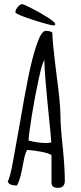

<svg xmlns="http://www.w3.org/2000/svg" viewBox="-20 -901 390 921"><path d="M227 -26V-157Q214 -166 178 -173Q142 -180 110 -182Q99 -161 94 -131L90 -111Q89 -104 84 -80Q79 -56 73 -38.5Q67 -21 61 -11Q23 -11 17 -31Q28 -47 42 -125L75 -308Q97 -438 115.5 -530Q134 -622 155 -684Q178 -753 199 -753Q220 -753 231 -745Q231 -705 250 -552Q270 -402 270 -347Q270 -294 281 -195Q291 -94 291 -34Q291 0 258 0Q242 0 234.5 -6Q227 -12 227 -26ZM226 -218Q223 -262 216 -327Q193 -553 193 -604V-612Q183 -602 165.5 -521.5Q148 -441 133 -349Q118 -257 117 -227Q159 -215 206 -215Q214 -215 226 -218ZM54 -842Q54 -854 65 -867.5Q76 -881 87 -881Q93 -881 134 -860Q175 -839 210 -816.5Q245 -794 245 -786Q245 -779 238 -779Q227 -779 180.5 -792.5Q134 -806 94 -821Q54 -836 54 -842Z"/></svg>

Font: Amatic SC
Style: Bold
Weight: 700
Designer: Multiple Designers
Foundry: Vernon Adams
Version: Version 2.505